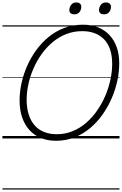

<svg xmlns="http://www.w3.org/2000/svg" viewBox="-20 -1138 1002 1578"><path d="M440 19Q372 19 316.5 -3.5Q261 -26 222 -69Q183 -112 162 -173.5Q141 -235 141 -313Q141 -381 156.5 -453Q172 -525 202.5 -594.5Q233 -664 277.5 -725.5Q322 -787 380 -834.5Q438 -882 509 -908.5Q580 -935 663 -935Q731 -935 786 -913Q841 -891 879.5 -850Q918 -809 939 -750.5Q960 -692 960 -618Q960 -549 944.5 -475.5Q929 -402 898 -330.5Q867 -259 822.5 -196Q778 -133 720 -84.5Q662 -36 592 -8.5Q522 19 440 19ZM446 -35Q517 -35 578.5 -60.5Q640 -86 690.5 -130.5Q741 -175 780.5 -232.5Q820 -290 847 -354.5Q874 -419 888 -485.5Q902 -552 902 -613Q902 -679 885.5 -729Q869 -779 837 -813Q805 -847 759.5 -864.5Q714 -882 656 -882Q586 -882 524.5 -858Q463 -834 412 -791Q361 -748 321.5 -692.5Q282 -637 254.5 -573.5Q227 -510 213 -444.5Q199 -379 199 -318Q199 -250 216 -197Q233 -144 264.5 -108Q296 -72 342 -53.5Q388 -35 446 -35ZM591 -1020Q573 -1020 561.5 -1028.5Q550 -1037 550 -1055Q550 -1079 565 -1098.5Q580 -1118 608 -1118Q625 -1118 636.5 -1109Q648 -1100 648 -1082Q648 -1058 633.5 -1039Q619 -1020 591 -1020ZM834 -1020Q817 -1020 805.5 -1028.5Q794 -1037 794 -1055Q794 -1079 809 -1098.5Q824 -1118 851 -1118Q869 -1118 880.5 -1109Q892 -1100 892 -1082Q892 -1058 877.5 -1039Q863 -1020 834 -1020ZM0 410H962V420H0ZM0 -20H962V0H0ZM0 -505H962V-500H0ZM0 -930H962V-920H0Z"/></svg>

Font: Playwrite DE LA Guides
Style: Regular
Weight: 400
Designer: Veronika Burian, José Scaglione
Foundry: TypeTogether
Version: Version 1.003